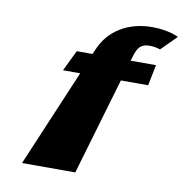

<svg xmlns="http://www.w3.org/2000/svg" viewBox="-71 -667 708 735"><g transform="rotate(10 283.0 -299.5)"><path d="M255.1 -458H194.1L154.7 -377H221.7L62 0H269L379.7 -377H485.7L502.1 -458H403.1L408.7 -475C419.3 -512 431.6 -527 466.6 -527C489.6 -527 506.6 -520 506.6 -520L565.6 -579C565.6 -579 528.7 -599 462.7 -599C368.7 -599 295.6 -553 264.1 -478Z"/></g></svg>

Font: Hussar Milosc
Style: Obl
Weight: 700
Foundry: Cannot Into Space Fonts
Version: Version 1.02